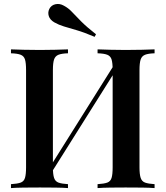

<svg xmlns="http://www.w3.org/2000/svg" viewBox="-20 -960 846 980"><path d="M327 -708V-688Q295 -687 278.5 -680.5Q262 -674 256 -656.5Q250 -639 250 -602V-106Q250 -70 256 -52Q262 -34 278.5 -28Q295 -22 327 -20V0Q302 -2 263 -2.5Q224 -3 184 -3Q139 -3 100 -2.5Q61 -2 36 0V-20Q69 -22 85.5 -28Q102 -34 107.5 -52Q113 -70 113 -106V-602Q113 -639 107.5 -656.5Q102 -674 85.5 -680.5Q69 -687 36 -688V-708Q61 -707 100 -706Q139 -705 184 -705Q224 -705 263 -706Q302 -707 327 -708ZM575 -649Q575 -649 574.5 -638.5Q574 -628 574 -617Q574 -606 574 -606L218 -40L214 -74ZM769 -708V-688Q737 -687 720.5 -680.5Q704 -674 698 -656.5Q692 -639 692 -602V-106Q692 -70 698 -52Q704 -34 720.5 -28Q737 -22 769 -20V0Q746 -2 706 -2.5Q666 -3 621 -3Q583 -3 543.5 -2.5Q504 -2 478 0V-20Q511 -22 527.5 -28Q544 -34 549.5 -52Q555 -70 555 -106V-602Q555 -639 549.5 -656.5Q544 -674 527.5 -680.5Q511 -687 478 -688V-708Q504 -707 543.5 -706Q583 -705 621 -705Q666 -705 706 -706Q746 -707 769 -708ZM306 -931Q329 -919 348 -898.5Q367 -878 395 -850Q423 -822 470 -785L463 -772Q409 -795 371 -806Q333 -817 306.5 -825Q280 -833 257 -846Q235 -859 229 -878Q223 -897 232 -915Q242 -934 263.5 -938.5Q285 -943 306 -931Z"/></svg>

Font: Playfair Display SemiBold
Style: Regular
Weight: 600
Designer: Claus Eggers Sørensen
Foundry: Claus Eggers Sørensen
Version: Version 1.203